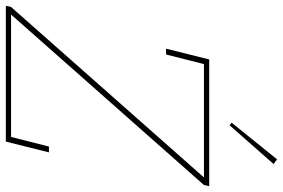

<svg xmlns="http://www.w3.org/2000/svg" viewBox="-179 -795 971 659"><g transform="rotate(90 306.5 -465.5)"><path d="M1 -18 586 -680H197L164 -550H144L181 -698H616L612 -680L27 -18H447L480 -148H500L463 0H-3ZM398 -775 524 -931 540 -919 407 -768Z"/></g></svg>

Font: IBM Plex Serif Thin
Style: Italic
Weight: 100
Italic angle: -14°
Designer: Mike Abbink, Paul van der Laan, Pieter van Rosmalen
Foundry: Bold Monday
Version: Version 3.001